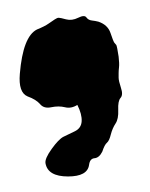

<svg xmlns="http://www.w3.org/2000/svg" viewBox="-20 -119 188 241"><path d="M119.1 49.8Q117.2 57.6 114.3 60.1Q111.3 62.5 108.4 71.3Q104.5 79.1 98.6 79.6Q92.8 80.1 91.8 87.9Q89.8 102.5 65.4 102.5Q40 102.5 37.1 85.9Q36.1 80.1 44.9 67.9Q53.7 55.7 59.6 52.7Q65.4 49.8 73.7 45.9Q82 42 82.5 33.2Q83 24.4 77.1 12.7Q69.3 17.6 61.5 15.6Q53.7 13.7 44.4 15.6Q35.2 17.6 30.3 11.7Q25.4 5.9 14.6 2Q2.9 -2.9 4.9 -26.4Q8.8 -73.2 26.4 -82Q36.1 -85.9 41 -89.4Q45.9 -92.8 48.8 -94.7Q51.8 -96.7 53.7 -96.7Q55.7 -96.7 63 -94.7Q70.3 -92.8 78.1 -96.7Q85.9 -100.6 88.4 -97.2Q90.8 -93.8 95.2 -93.3Q99.6 -92.8 103.5 -91.8Q115.2 -87.9 118.7 -77.6Q122.1 -67.4 123.5 -65.4Q125 -63.5 126 -62.5Q127 -60.5 128.9 -47.9Q129.9 -39.1 129.4 -34.7Q128.9 -30.3 128.9 -27.3V-21.5Q128.9 -17.6 131.8 -8.8Q134.8 0 131.3 3.9Q127.9 7.8 128.4 19Q128.9 30.3 125 36.1Q121.1 42 119.1 49.8Z"/></svg>

Font: Creepster Caps
Style: Regular
Weight: 400
Designer: Font Diner, Inc
Foundry: Font Diner, Inc
Version: Version 1.000